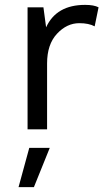

<svg xmlns="http://www.w3.org/2000/svg" viewBox="-20 -530 448 787"><path d="M329 -510Q365 -510 384 -500L368 -422Q344 -435 305 -435Q254 -435 213.5 -391.5Q173 -348 173 -270V0H93V-500H158L169 -418Q211 -510 329 -510ZM56 237 100 76H184L119 237Z"/></svg>

Font: Work Sans
Style: Regular
Weight: 400
Designer: Wei Huang
Foundry: Wei Huang
Version: Version 1.032;PS 001.032;hotconv 1.0.70;makeotf.lib2.5.58329